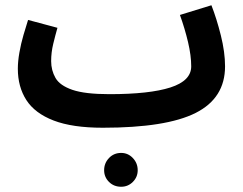

<svg xmlns="http://www.w3.org/2000/svg" viewBox="-20 -466 928 732"><path d="M372 21Q256 21 184.5 -6.5Q113 -34 80.5 -84.5Q48 -135 48 -204Q48 -232 54 -266Q60 -300 69.5 -332.5Q79 -365 87 -390L199 -360Q191 -332 183 -299Q175 -266 175 -233Q175 -198 191.5 -169Q208 -140 256 -123.5Q304 -107 397 -107Q550 -107 629.5 -132.5Q709 -158 709 -213Q709 -254 697 -305Q685 -356 666 -409L786 -446Q806 -395 822 -331Q838 -267 838 -213Q838 -92 726 -35.5Q614 21 372 21ZM442 246Q414 246 395.5 227.5Q377 209 377 183Q377 156 395.5 136.5Q414 117 442 117Q468 117 486.5 136.5Q505 156 505 183Q505 209 486.5 227.5Q468 246 442 246Z"/></svg>

Font: Noto Sans Arabic ExtCond
Style: Bold
Weight: 700
Width: 2
Designer: Monotype Design Team, Nadine Chahine, Nizar Qandah and Khaled Hosny
Foundry: Monotype Imaging Inc.
Version: Version 2.012; ttfautohint (v1.8.4.7-5d5b)